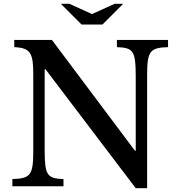

<svg xmlns="http://www.w3.org/2000/svg" viewBox="-20 -980 942 1010"><path d="M694 10 219 -616H215V-189C215 -57 229 -41 314 -38V0H45V-38C139 -41 155 -58 155 -182V-588C155 -701 141 -728 55 -732V-770H253L690 -187H694V-581C694 -713 680 -729 595 -732V-770H864V-732C770 -729 754 -712 754 -588V10ZM519 -851 628 -960H583L464 -906L345 -960H300L409 -851Z"/></svg>

Font: Libre Baskerville
Style: Regular
Weight: 400
Designer: Pablo Impallari, Rodrigo Fuenzalida
Foundry: Pablo Impallari, Rodrigo Fuenzalida
Version: Version 1.051;Glyphs 3.2.3 (3260)